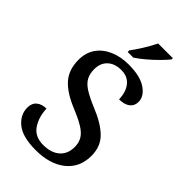

<svg xmlns="http://www.w3.org/2000/svg" viewBox="-280 -1018 1115 1115"><g transform="rotate(45 278.0 -460.5)"><path d="M252 10Q144 10 93.5 -31Q43 -72 43 -131Q43 -167 66 -186Q89 -205 126 -205Q129 -136 161.5 -89Q194 -42 262 -42Q326 -42 363 -74Q400 -106 400 -163Q400 -199 384.5 -224.5Q369 -250 334 -271.5Q299 -293 241 -317Q145 -356 101 -406.5Q57 -457 57 -537Q57 -596 86 -637.5Q115 -679 166.5 -701.5Q218 -724 283 -724Q378 -724 427.5 -690Q477 -656 477 -611Q477 -578 453 -559.5Q429 -541 386 -541Q386 -571 375.5 -601Q365 -631 340.5 -651Q316 -671 275 -671Q222 -671 191 -642Q160 -613 160 -563Q160 -526 174 -499.5Q188 -473 222.5 -451Q257 -429 317 -404Q409 -367 457 -319.5Q505 -272 505 -196Q505 -100 436.5 -45Q368 10 252 10ZM227 -784Q249 -813 275 -855Q301 -897 317 -931H438V-921Q425 -904 396.5 -875Q368 -846 334.5 -817.5Q301 -789 273 -771H227Z"/></g></svg>

Font: Noto Serif Tamil Medium
Style: Regular
Weight: 500
Designer: Indian Type Foundry, Tom Grace, and the Monotype Design Team
Foundry: Monotype Imaging Inc.
Version: Version 2.004; ttfautohint (v1.8.4.7-5d5b)